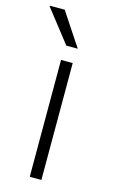

<svg xmlns="http://www.w3.org/2000/svg" viewBox="-117 -765 483 811"><g transform="rotate(15 124.0 -360.0)"><path d="M152 -511V0H101V-511ZM-4 -720H61L157 -575H107L-4 -717Z"/></g></svg>

Font: Chivo Thin
Style: Regular
Weight: 100
Designer: Hector Gatti
Foundry: Omnibus-Type
Version: Version 1.007